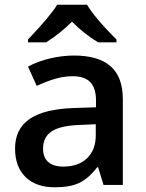

<svg xmlns="http://www.w3.org/2000/svg" viewBox="-20 -786 620 816"><path d="M475 -618Q382 -711 350 -766H223Q195 -719 99 -618V-606H176Q235 -643 286 -694Q336 -643 397 -606H475ZM502 -364Q502 -459 450 -504.5Q398 -550 294 -550Q246 -550 194 -538Q142 -526 99 -503L136 -421Q177 -440 214 -451Q251 -462 289 -462Q340 -462 364 -436.5Q388 -411 388 -359V-330L295 -327Q168 -323 106 -280.5Q44 -238 44 -155Q44 -77 88.5 -33.5Q133 10 213 10Q276 10 315.5 -8Q355 -26 393 -75H397L420 0H502ZM163 -154Q163 -204 200 -228Q237 -252 318 -255L387 -258V-211Q387 -149 350 -113.5Q313 -78 249 -78Q207 -78 185 -97.5Q163 -117 163 -154Z"/></svg>

Font: OpenSansMMV
Style: Semibold
Weight: 600
Designer: Steve Matteson
Foundry: Ascender Corporation
Version: Version 6.000